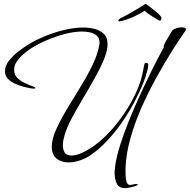

<svg xmlns="http://www.w3.org/2000/svg" viewBox="-20 -775 993 1005"><path d="M636 210Q602 210 591 185.5Q580 161 580 133Q580 92 594 37Q608 -18 630.5 -79.5Q653 -141 679.5 -202Q706 -263 731 -316.5Q756 -370 775 -408Q790 -437 805.5 -467.5Q821 -498 837 -526V-533Q837 -539 846.5 -556Q856 -573 867 -591Q878 -609 882 -616Q892 -624 905.5 -628Q919 -632 931 -632Q935 -632 944 -630.5Q953 -629 953 -621V-618Q935 -591 917 -564.5Q899 -538 882 -511Q842 -447 800 -371.5Q758 -296 722 -215Q686 -134 663 -52.5Q640 29 637 105V119Q637 127 637.5 145Q638 163 643 178Q648 193 661 193Q669 193 677 190.5Q685 188 693 188Q694 188 697.5 188.5Q701 189 701 191Q701 195 687 199.5Q673 204 657 207Q641 210 636 210ZM339 75Q300 75 275.5 54.5Q251 34 251 -6Q251 -47 274 -97.5Q297 -148 331 -205Q365 -262 401 -320Q437 -378 464.5 -435Q492 -492 500 -542Q501 -544 501 -547Q501 -550 501 -552Q501 -576 486.5 -588.5Q472 -601 451 -605.5Q430 -610 411 -610Q369 -610 321 -597.5Q273 -585 227 -565.5Q181 -546 145 -523Q127 -512 106 -494.5Q85 -477 69.5 -455.5Q54 -434 54 -410Q54 -385 69.5 -368.5Q85 -352 107.5 -341.5Q130 -331 149 -324Q151 -323 158 -320.5Q165 -318 165 -314Q165 -312 161.5 -311.5Q158 -311 156 -311Q148 -311 145 -312Q127 -315 103.5 -321Q80 -327 58 -337Q36 -347 21 -363Q6 -379 6 -402Q6 -430 26 -456Q46 -482 73 -503Q100 -524 120 -537Q161 -563 211.5 -584Q262 -605 315.5 -618Q369 -631 417 -631Q445 -631 474 -624Q503 -617 523 -598Q543 -579 543 -544Q543 -509 523.5 -462.5Q504 -416 474.5 -363.5Q445 -311 413 -257.5Q381 -204 355 -155Q329 -106 318 -67Q314 -54 311.5 -41Q309 -28 309 -14Q309 9 319 24Q329 39 354 39Q374 39 395 31Q416 23 433 13Q477 -11 519 -50Q561 -89 597.5 -136Q634 -183 662.5 -233Q691 -283 708 -329Q719 -358 724.5 -383.5Q730 -409 736 -440Q738 -446 745 -446Q756 -446 756 -436Q756 -425 751.5 -406.5Q747 -388 741 -370Q735 -352 730 -341Q711 -293 682 -238.5Q653 -184 616 -131Q579 -78 537 -34Q495 10 451 39Q427 55 397.5 65Q368 75 339 75ZM605 -663Q599 -663 599 -667Q599 -671 608 -678Q627 -687 651.5 -700.5Q676 -714 699.5 -728.5Q723 -743 739 -753L743 -755Q748 -752 763 -740.5Q778 -729 795 -715Q812 -701 821 -690Q825 -686 825 -682Q825 -672 822 -669.5Q819 -667 816 -667Q814 -667 802.5 -673.5Q791 -680 777 -689Q763 -698 751.5 -706.5Q740 -715 738 -719Q715 -704 683 -689Q651 -674 613 -664Q610 -663 605 -663Z"/></svg>

Font: Bonheur Royale
Style: Regular
Weight: 400
Designer: Robert E. Leuschke
Foundry: Robert E. Leuschke
Version: Version 1.010; ttfautohint (v1.8.3)